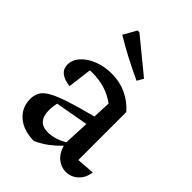

<svg xmlns="http://www.w3.org/2000/svg" viewBox="-216 -832 942 942"><g transform="rotate(45 254.5 -361.5)"><path d="M196 10Q124 10 80.5 -27Q37 -64 37 -123Q37 -150 48.5 -170.5Q60 -191 91 -208.5Q122 -226 177.5 -244Q233 -262 321 -285L325 -379Q257 -430 160 -430Q153 -430 145 -429L129 -304Q47 -314 47 -371Q47 -405 72.5 -433Q98 -461 140 -477.5Q182 -494 233 -494Q288 -494 334.5 -472.5Q381 -451 416 -411V-78L509 -85Q504 -43 476.5 -18Q449 7 413 7Q382 7 355 -14Q328 -35 316 -77Q290 -50 261.5 -28.5Q233 -7 196 10ZM141 -149Q141 -68 215 -68Q261 -68 313 -98L319 -231L147 -200Q144 -187 142.5 -174Q141 -161 141 -149ZM343 -555Q289 -580 237 -607Q185 -634 134 -665L172 -733H185L362 -588Z"/></g></svg>

Font: Piazzolla Medium
Style: Regular
Weight: 500
Designer: Juan Pablo del Peral
Foundry: Huerta Tipografica
Version: Version 1.330